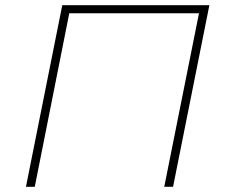

<svg xmlns="http://www.w3.org/2000/svg" viewBox="-20 -720 871 740"><path d="M80 0 220 -700H787L647 0H613L747 -669H247L114 0Z"/></svg>

Font: Montserrat ExtraLight
Style: Italic
Weight: 200
Italic angle: -11.3°
Designer: Julieta Ulanovsky
Foundry: Julieta Ulanovsky
Version: Version 9.000; ttfautohint (v1.8.4.7-5d5b)